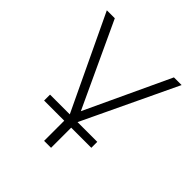

<svg xmlns="http://www.w3.org/2000/svg" viewBox="-179 -622 937 937"><g transform="rotate(45 289.0 -153.5)"><path d="M265 180V41H126V0H273L267 10L31 -487H86L297 -33H282L494 -487H547L311 10L305 0H452V41H313V180Z"/></g></svg>

Font: Nunito Sans 10pt SemiExpanded ExtraLight
Style: Regular
Weight: 250
Width: 6
Designer: Vernon Adams
Foundry: Vernon Adams
Version: Version 3.101;gftools[0.9.27]